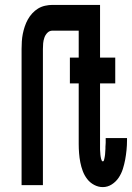

<svg xmlns="http://www.w3.org/2000/svg" viewBox="-20 -755 540 783"><path d="M68 0V-555Q68 -570 69 -586Q70 -602 73 -617Q76 -632 81 -647Q86 -662 93.5 -675.5Q101 -689 111.5 -700.5Q122 -712 135 -720Q148 -728 163.5 -731.5Q179 -735 194 -735H345V-630H194Q182 -630 173.5 -621.5Q165 -613 161 -601.5Q157 -590 156 -578.5Q155 -567 155 -555V0ZM399 8Q381 8 364 -1Q347 -10 335.5 -25Q324 -40 317.5 -57.5Q311 -75 307.5 -93Q304 -111 302.5 -130Q301 -149 301 -167V-415H265V-520H301V-735H388V-520H450V-415H388V-167Q388 -164 388 -160Q388 -156 388 -152.5Q388 -149 388 -145.5Q388 -142 388.5 -138Q389 -134 389 -130.5Q389 -127 389.5 -123.5Q390 -120 390.5 -116Q391 -112 392 -108.5Q393 -105 394.5 -101Q396 -97 399 -97Q403 -97 404 -101.5Q405 -106 406 -110Q407 -114 407.5 -118Q408 -122 408.5 -125.5Q409 -129 409 -133Q409 -137 409.5 -141Q410 -145 410 -149Q410 -153 410 -156.5Q410 -160 410.5 -164Q411 -168 411 -172Q411 -176 411 -180Q411 -184 411 -188V-192H498V-183Q498 -163 496 -143Q494 -123 490.5 -104Q487 -85 481 -66Q475 -47 464 -30.5Q453 -14 436 -3Q419 8 399 8Z"/></svg>

Font: Iosevka Extrabold
Style: Regular
Weight: 800
Monospace: yes
Designer: Belleve Invis
Foundry: Belleve Invis
Version: Version 32.5.0; ttfautohint (v1.8.4)